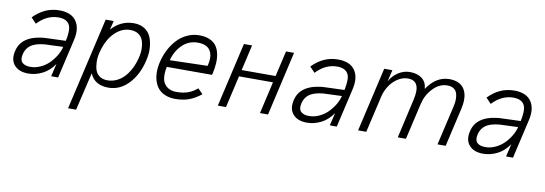

<svg xmlns="http://www.w3.org/2000/svg" viewBox="-55 -860 4077 1436"><g transform="rotate(10 1983.5 -142.0)"><path d="M153.8 9.8Q83 9.8 47.9 -30.5Q12.7 -70.8 28.8 -139.2Q59.6 -275.9 277.8 -275.9L389.2 -279.8Q399.9 -330.1 398.4 -366.2Q397 -402.3 374 -422.6Q351.1 -442.9 306.2 -442.9Q217.3 -442.9 146 -367.2L106.9 -408.2Q191.4 -496.1 303.2 -496.1Q394 -496.1 431.9 -441.7Q469.7 -387.2 448.2 -295.9L379.9 0H327.1L350.1 -97.2Q313.5 -43 261.5 -16.6Q209.5 9.8 153.8 9.8ZM161.1 -42Q200.7 -42 238.8 -59.8Q276.9 -77.6 304.4 -106Q332 -134.3 351.3 -167.2Q370.6 -200.2 377.9 -231.9L278.8 -228Q195.8 -228 148.9 -203.9Q102.1 -179.7 88.9 -124Q79.1 -80.6 99.6 -61.3Q120.1 -42 161.1 -42Z M493.2 213.9 655.3 -487.8H716.3L699.2 -419.9Q769 -498 868.2 -498Q915 -498 948.5 -477.3Q981.9 -456.5 997.6 -421.1Q1013.2 -385.7 1016.6 -338.1Q1020 -290.5 1006.3 -236.8Q981.9 -129.9 916.3 -60.1Q850.6 9.8 762.2 9.8Q657.7 9.8 622.1 -74.2L554.2 213.9ZM746.1 -43Q785.2 -43 819.6 -60.3Q854 -77.6 879.2 -107.2Q904.3 -136.7 921.9 -173.1Q939.5 -209.5 949.2 -251Q959 -288.6 957.8 -323.5Q956.5 -358.4 946.5 -385Q936.5 -411.6 911.9 -427.7Q887.2 -443.8 850.1 -443.8Q800.8 -443.8 759 -413.6Q717.3 -383.3 691.4 -337.6Q665.5 -292 652.3 -236.8Q642.6 -199.2 643.8 -164.1Q645 -128.9 654.3 -102.1Q663.6 -75.2 687.3 -59.1Q710.9 -43 746.1 -43Z M1270 5.9Q1227.1 5.9 1194.1 -7.6Q1161.1 -21 1140.9 -44.4Q1120.6 -67.9 1110.4 -99.9Q1100.1 -131.8 1100.1 -169.2Q1100.1 -206.5 1109.9 -248Q1121.6 -297.4 1144.3 -341.1Q1167 -384.8 1199 -419.2Q1231 -453.6 1274.4 -473.9Q1317.9 -494.1 1366.2 -494.1Q1412.1 -494.1 1444.8 -479.7Q1477.5 -465.3 1495.1 -440.9Q1512.7 -416.5 1520 -382.1Q1527.3 -347.7 1525.1 -310.3Q1522.9 -272.9 1513.2 -230Q1513.2 -231 1509.3 -219.2H1167Q1156.2 -171.4 1161.4 -133.1Q1166.5 -94.7 1194.8 -70.8Q1223.1 -46.9 1270 -46.9Q1317.9 -46.9 1355.2 -59.6Q1392.6 -72.3 1427.2 -102.1L1464.8 -64Q1417 -25.9 1371.8 -10Q1326.7 5.9 1270 5.9ZM1180.2 -272 1465.8 -279.8Q1485.4 -352.5 1460.2 -395.3Q1435.1 -438 1364.3 -438Q1295.4 -438 1246.6 -390.1Q1197.8 -342.3 1180.2 -272Z M1592.8 0 1705.1 -487.8H1767.1L1722.2 -293H1980L2024.9 -487.8H2085.9L1974.1 0H1913.1L1968.8 -243.2H1710.9L1654.8 0Z M2270 9.8Q2199.2 9.8 2164.1 -30.5Q2128.9 -70.8 2145 -139.2Q2175.8 -275.9 2394 -275.9L2505.4 -279.8Q2516.1 -330.1 2514.6 -366.2Q2513.2 -402.3 2490.2 -422.6Q2467.3 -442.9 2422.4 -442.9Q2333.5 -442.9 2262.2 -367.2L2223.1 -408.2Q2307.6 -496.1 2419.4 -496.1Q2510.3 -496.1 2548.1 -441.7Q2585.9 -387.2 2564.5 -295.9L2496.1 0H2443.4L2466.3 -97.2Q2429.7 -43 2377.7 -16.6Q2325.7 9.8 2270 9.8ZM2277.3 -42Q2316.9 -42 2355 -59.8Q2393.1 -77.6 2420.7 -106Q2448.2 -134.3 2467.5 -167.2Q2486.8 -200.2 2494.1 -231.9L2395 -228Q2312 -228 2265.1 -203.9Q2218.3 -179.7 2205.1 -124Q2195.3 -80.6 2215.8 -61.3Q2236.3 -42 2277.3 -42Z M2658.2 0 2770.5 -487.8H2832.5L2811.5 -398.9Q2835 -442.9 2876.7 -470Q2918.5 -497.1 2964.4 -497.1Q3021.5 -497.1 3056.6 -470.2Q3091.8 -443.4 3095.2 -392.1Q3164.6 -496.1 3265.6 -496.1Q3301.3 -496.1 3327.6 -485.4Q3354 -474.6 3369.6 -456.1Q3385.3 -437.5 3392.8 -411.9Q3400.4 -386.2 3399.4 -356.4Q3398.4 -326.7 3390.6 -293L3323.2 0H3261.2L3329.6 -295.9Q3335 -318.4 3336.9 -337.9Q3338.9 -357.4 3336.4 -378.2Q3334 -398.9 3325.9 -413.6Q3317.9 -428.2 3300.8 -437.5Q3283.7 -446.8 3258.3 -446.8Q3197.3 -446.8 3148.9 -395.5Q3100.6 -344.2 3085.4 -276.9L3021.5 0H2959.5L3027.3 -297.9Q3062 -446.8 2958.5 -446.8Q2917 -446.8 2879.4 -421.4Q2841.8 -396 2817.9 -357.9Q2793.9 -319.8 2784.2 -276.9L2720.2 0Z M3608.4 9.8Q3537.6 9.8 3502.4 -30.5Q3467.3 -70.8 3483.4 -139.2Q3514.2 -275.9 3732.4 -275.9L3843.8 -279.8Q3854.5 -330.1 3853 -366.2Q3851.6 -402.3 3828.6 -422.6Q3805.7 -442.9 3760.7 -442.9Q3671.9 -442.9 3600.6 -367.2L3561.5 -408.2Q3646 -496.1 3757.8 -496.1Q3848.6 -496.1 3886.5 -441.7Q3924.3 -387.2 3902.8 -295.9L3834.5 0H3781.7L3804.7 -97.2Q3768.1 -43 3716.1 -16.6Q3664.1 9.8 3608.4 9.8ZM3615.7 -42Q3655.3 -42 3693.4 -59.8Q3731.4 -77.6 3759 -106Q3786.6 -134.3 3805.9 -167.2Q3825.2 -200.2 3832.5 -231.9L3733.4 -228Q3650.4 -228 3603.5 -203.9Q3556.6 -179.7 3543.5 -124Q3533.7 -80.6 3554.2 -61.3Q3574.7 -42 3615.7 -42Z"/></g></svg>

Font: HK Grotesk Light Italic
Style: Regular
Weight: 300
Italic angle: -13°
Designer: Alfredo Marco Pradil and Stefan Peev
Foundry: Hanken Design Co.
Version: Version 1.000;PS 001.000;hotconv 1.0.88;makeotf.lib2.5.64775